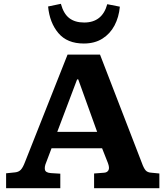

<svg xmlns="http://www.w3.org/2000/svg" viewBox="-20 -986 867 1006"><path d="M12 0V-78L60 -83Q78 -85 89 -96.5Q100 -108 111 -137L334 -700H504L723 -133Q733 -105 743 -93.5Q753 -82 774 -81L815 -77V0H473V-77L525 -81Q542 -82 548.5 -94.5Q555 -107 545 -133L515 -209H250L222 -135Q212 -112 215.5 -96.5Q219 -81 247 -79L296 -76V0ZM280 -295H489L390 -570H384ZM419 -758Q332 -758 286 -812.5Q240 -867 232 -952L299 -966Q313 -914 343 -891Q373 -868 421 -868Q516 -868 542 -964L608 -951Q603 -896 580 -852.5Q557 -809 516.5 -783.5Q476 -758 419 -758Z"/></svg>

Font: Literata 7pt
Style: Bold
Weight: 700
Designer: Latin by Veronika Burian and Jose Scaglione. Greek by Irene Vlachou. Cyrillic by Vera Evstafieva.
Foundry: TypeTogether
Version: Version 3.002